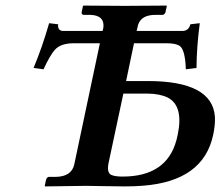

<svg xmlns="http://www.w3.org/2000/svg" viewBox="-20 -666 789 687"><path d="M243.7 -511.2Q197.3 -511.2 176.3 -487.8Q159.2 -468.8 135.7 -418L100.1 -422.9Q131.3 -497.6 155.8 -583L188 -579.1Q185.5 -556.6 205.1 -555.2H347.2L350.1 -568.8Q354 -610.8 304.2 -612.8H278.3Q271.5 -614.7 272 -621.1L276.9 -645L279.3 -646Q280.3 -646 426.3 -645L575.2 -646L577.1 -645L571.8 -621.1Q568.8 -614.3 562.5 -612.8H536.1Q485.4 -612.8 474.1 -577.1Q472.7 -572.8 472.2 -568.8L468.8 -555.2H633.8Q655.8 -556.2 661.1 -579.1L694.8 -583Q683.6 -497.1 683.1 -422.9L645 -418Q642.6 -486.3 624 -501Q609.9 -511.2 576.7 -511.2H459.5L431.2 -376H508.8Q740.2 -376 749 -248Q750.5 -219.7 742.7 -183.1Q707.5 -18.1 491.7 -1.5Q461.9 1 425.8 1Q406.7 1 350.6 0Q302.7 -1 289.1 -1L141.6 1L140.1 -1L145 -23.9Q148.4 -32.2 154.8 -33.2H181.2Q235.8 -34.7 245.6 -77.1L337.4 -511.2ZM421.4 -331.1 368.7 -84Q361.3 -49.3 377.4 -40.5Q390.6 -34.2 418.5 -34.2Q576.2 -34.2 611.3 -164.6Q613.8 -173.8 615.7 -183.1Q637.7 -287.1 580.1 -316.9Q552.2 -330.6 508.3 -331.1Z"/></svg>

Font: Linux Libertine Slanted O
Style: Bold Slanted
Weight: 700
Designer: Philipp H. Poll
Foundry: Philipp H. Poll
Version: Version 5.0.0